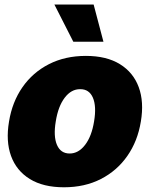

<svg xmlns="http://www.w3.org/2000/svg" viewBox="-20 -792 642 822"><path d="M253.9 9.8Q165 9.8 107.7 -25.6Q50.3 -61 27.3 -124.3Q4.4 -187.5 18.6 -271.5Q32.2 -355.5 76.2 -418.7Q120.1 -481.9 189.5 -517.3Q258.8 -552.7 347.7 -552.7Q436 -552.7 493.4 -517.3Q550.8 -481.9 574 -418.7Q597.2 -355.5 583 -271.5Q569.3 -187.5 525.1 -124.3Q481 -61 411.9 -25.6Q342.8 9.8 253.9 9.8ZM278.3 -134.8Q315.9 -134.8 344.2 -171.6Q372.6 -208.5 382.8 -272.5Q393.6 -336.9 377.7 -373.8Q361.8 -410.6 323.2 -410.2Q285.2 -410.6 257.1 -373.8Q229 -336.9 218.8 -272.5Q208 -208.5 223.9 -171.6Q239.7 -134.8 278.3 -134.8ZM293.9 -613.3 212.9 -772.5H380.9L422.9 -613.3Z"/></svg>

Font: Inter Tight Black
Style: Italic
Weight: 900
Italic angle: -9.39999°
Designer: Rasmus Andersson
Foundry: rsms
Version: Version 3.004; ttfautohint (v1.8.4.7-5d5b)